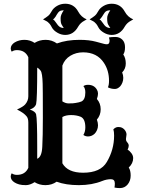

<svg xmlns="http://www.w3.org/2000/svg" viewBox="-20 -967 744 1013"><path d="M219.7 9.8Q187.5 9.8 162.6 -5.9Q137.7 9.8 116.5 9.8Q95.2 9.8 81.5 6.1Q67.9 2.4 57.6 -3.9Q36.6 -16.6 36.6 -35.6Q36.6 -45.4 42 -52.7Q52.7 -44.4 69.3 -44.4Q112.8 -44.4 129.4 -81.5V-320.3Q129.4 -342.8 120.1 -353.5Q105.5 -371.6 69.8 -389.2Q103 -404.3 112.8 -416Q129.4 -435.1 129.4 -459V-665Q112.8 -702.6 69.3 -702.6Q52.7 -702.6 42 -694.3Q36.6 -701.7 36.6 -711.2Q36.6 -720.7 42.2 -729Q47.9 -737.3 57.6 -743.2Q80.1 -756.8 109.1 -756.8Q138.2 -756.8 162.6 -740.7Q188 -756.8 220.7 -756.8Q253.4 -756.8 280.3 -737.8Q332 -756.8 399.9 -756.8Q450.2 -756.8 485.8 -747.1L529.3 -735.4Q537.1 -733.4 544.4 -733.4Q558.1 -733.4 558.1 -752.9Q558.1 -757.8 554.7 -769.5Q568.4 -772 589.4 -772Q610.4 -772 625 -758.1Q639.6 -744.1 639.6 -718Q639.6 -691.9 630.4 -679.7Q643.6 -660.2 643.6 -632.1Q643.6 -604 624.5 -585Q630.4 -570.3 630.4 -556.4Q630.4 -542.5 625.7 -531Q621.1 -519.5 614.3 -511.7Q600.6 -497.6 586.4 -497.6Q565.9 -497.6 549.3 -506.3Q555.2 -518.1 555.2 -541Q555.2 -594.7 528.3 -635.3Q491.7 -690.9 418.5 -690.9Q381.3 -690.9 351.3 -672.9Q321.3 -654.8 309.1 -621.1V-432.1Q326.2 -421.4 341.1 -421.4Q356 -421.4 363.5 -421.9Q371.1 -422.4 378.9 -423.8Q398.9 -426.8 409.7 -431.6Q430.2 -441.4 430.2 -479.5Q430.2 -501 419.9 -512.7Q429.7 -519.5 444.3 -519.5Q477.1 -519.5 491.7 -493.2Q497.1 -483.9 497.1 -472.7Q497.1 -461.4 491.2 -444.8Q511.2 -421.9 511.2 -390.4Q511.2 -358.9 491.2 -335.9Q497.1 -319.3 497.1 -305.9Q497.1 -292.5 491.7 -280.3Q486.3 -268.1 478.5 -260.7Q463.4 -247.1 444.3 -247.1Q430.7 -247.1 419.9 -254.9Q430.2 -272 430.2 -294.9Q430.2 -340.3 405.3 -351.1Q383.3 -359.9 355 -359.9Q326.7 -359.9 309.1 -349.6V-105.5Q337.4 -55.7 418.5 -55.7Q510.3 -55.7 543.5 -112.3Q582 -177.2 582 -251.5Q582 -272.9 578.1 -284.7Q590.3 -296.9 603.5 -296.9Q616.7 -296.9 623.5 -293.2Q630.4 -289.6 635.7 -284.2Q647.5 -271 647.5 -257.3L644.5 -233.4Q644.5 -224.1 649.4 -218.3Q659.2 -208 659.2 -199Q659.2 -189.9 653.3 -177.2Q664.6 -170.9 673.6 -158.4Q682.6 -146 682.6 -132.8Q682.6 -105 659.2 -83Q669.4 -68.4 669.4 -40.8Q669.4 -13.2 653.6 6.1Q637.7 25.4 612.3 25.4Q598.6 25.4 584 22.5Q585.9 11.7 585.9 1Q585.9 -21.5 565.4 -21.5Q542.5 -21.5 519.5 -12.2Q465.3 9.8 396.2 9.8Q327.1 9.8 278.8 -8.3Q253.4 9.8 219.7 9.8ZM176.3 -129.4Q200.7 -138.7 203.1 -193.4Q206.1 -248 206.1 -344.7Q206.1 -441.4 205.8 -473.4Q205.6 -505.4 205.1 -524.9Q203.6 -582.5 194.1 -594.5Q184.6 -606.4 176.3 -610.4Q176.3 -440.4 170.4 -417Q163.6 -397.5 137.2 -389.2Q166.5 -378.9 170.4 -364.3Q176.3 -340.8 176.3 -192.9ZM299.3 -134.3Q299.3 -132.8 299.8 -131.8ZM466.8 -857.4 452.6 -864.7Q469.2 -875 479.2 -883.1Q489.3 -891.1 498.3 -908Q507.3 -924.8 526.9 -936Q546.4 -947.3 569.3 -947.3Q615.7 -947.3 638.2 -905.8Q653.8 -877 683.1 -864.7L670.4 -857.4Q649.9 -846.7 638.2 -826.7Q613.8 -782.7 569.3 -782.7Q547.9 -782.7 527.8 -794.7Q507.8 -806.6 500.2 -820.8Q492.7 -835 488 -840.6Q483.4 -846.2 478.3 -850.3Q473.1 -854.5 466.8 -857.4ZM392.6 -826.7Q368.2 -782.7 324.2 -782.7Q302.2 -782.7 282.2 -794.7Q262.2 -806.6 254.6 -820.8Q247.1 -835 242.4 -840.6Q237.8 -846.2 232.7 -850.3Q227.5 -854.5 221.2 -857.4L207 -864.7Q223.6 -875 233.6 -883.1Q243.7 -891.1 252.7 -908Q261.7 -924.8 281.2 -936Q300.8 -947.3 324.2 -947.3Q370.1 -947.3 392.6 -905.8Q408.2 -877 437.5 -864.7L424.8 -857.4Q404.3 -846.7 392.6 -826.7ZM562 -912.6Q552.2 -912.6 544.9 -910.2Q537.6 -907.7 532.2 -900.4Q526.9 -893.1 524.4 -888.7Q522 -884.3 518.6 -879.4Q510.7 -867.2 505.4 -864.7Q512.2 -860.8 517.8 -852.1Q523.4 -843.3 531.2 -834Q543 -819.3 562 -819.3Q559.1 -824.2 556.2 -828.4Q553.2 -832.5 550.8 -837.2Q548.3 -841.8 546.9 -848.4Q545.4 -855 545.4 -871.8Q545.4 -888.7 562 -912.6ZM316.4 -912.6Q306.6 -912.6 299.3 -910.2Q292 -907.7 286.6 -900.4Q281.2 -893.1 278.8 -888.7Q276.4 -884.3 273.4 -879.4Q265.1 -867.2 259.8 -864.7Q266.6 -860.8 272.2 -852.1Q277.8 -843.3 285.6 -834Q297.4 -819.3 316.4 -819.3Q313.5 -824.2 310.5 -828.4Q307.6 -832.5 305.2 -837.2Q302.7 -841.8 301.3 -848.4Q299.8 -855 299.8 -871.8Q299.8 -888.7 316.4 -912.6Z"/></svg>

Font: Rye
Style: Regular
Weight: 400
Designer: Nicole Fally
Foundry: Nicole Fally
Version: Version 1.001